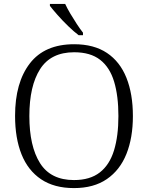

<svg xmlns="http://www.w3.org/2000/svg" viewBox="-20 -951 757 981"><path d="M358 10Q257 10 190 -35Q123 -80 90 -162.5Q57 -245 57 -359Q57 -529 132.5 -627Q208 -725 359 -725Q460 -725 526.5 -680.5Q593 -636 626 -553.5Q659 -471 659 -358Q659 -247 626 -164.5Q593 -82 526 -36Q459 10 358 10ZM358 -31Q440 -31 490 -70Q540 -109 562.5 -182.5Q585 -256 585 -358Q585 -461 563 -534Q541 -607 491.5 -645.5Q442 -684 359 -684Q240 -684 185 -598Q130 -512 130 -358Q130 -204 184.5 -117.5Q239 -31 358 -31ZM382 -771Q358 -789 328.5 -817.5Q299 -846 273.5 -875Q248 -904 235 -921V-931H313Q323 -909 339 -882Q355 -855 372 -829Q389 -803 404 -784V-771Z"/></svg>

Font: Noto Serif Gurmukhi Light
Style: Regular
Weight: 300
Designer: Vaibhav Singh and the Monotype Design Team
Foundry: Monotype Imaging Inc.
Version: Version 2.004; ttfautohint (v1.8.4.7-5d5b)